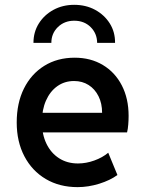

<svg xmlns="http://www.w3.org/2000/svg" viewBox="-20 -768 602 796"><path d="M301.8 7.8Q226.6 7.8 169.7 -25.9Q112.8 -59.6 81.1 -120.1Q49.3 -180.7 49.3 -260.3Q49.3 -340.8 79.3 -401.1Q109.4 -461.4 163.6 -495.1Q217.8 -528.8 289.6 -528.8Q356 -528.8 406.5 -498.5Q457 -468.3 485.1 -413.8Q513.2 -359.4 513.2 -287.6Q513.2 -270.5 511.7 -251.7Q510.3 -232.9 506.8 -219.2H139.6V-300.3H403.3Q403.3 -339.4 388.4 -369.1Q373.5 -398.9 347.4 -415.5Q321.3 -432.1 287.1 -432.1Q247.6 -432.1 217.5 -410.6Q187.5 -389.2 170.7 -351.1Q153.8 -313 153.8 -262.7Q153.8 -210.9 172.6 -172.1Q191.4 -133.3 225.1 -111.8Q258.8 -90.3 303.2 -90.3Q336.9 -90.3 370.8 -102.5Q404.8 -114.7 428.7 -134.8L466.8 -42.5Q437 -20.5 391.6 -6.3Q346.2 7.8 301.8 7.8ZM287.6 -748Q335.9 -748 374.3 -727.3Q412.6 -706.5 435.1 -670.9Q457.5 -635.3 457 -590.3H382.8Q382.3 -629.4 355.7 -655.8Q329.1 -682.1 287.6 -682.1Q247.1 -682.1 220 -655.8Q192.9 -629.4 192.9 -590.3H118.7Q118.7 -635.3 141.1 -670.9Q163.6 -706.5 201.9 -727.3Q240.2 -748 287.6 -748Z"/></svg>

Font: Reddit Mono SemiBold
Style: Regular
Weight: 600
Monospace: yes
Designer: Stephen Hutchings
Foundry: Reddit
Version: Version 1.014